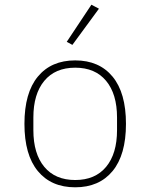

<svg xmlns="http://www.w3.org/2000/svg" viewBox="-20 -785 640 817"><path d="M300 12Q198 12 141 -57Q84 -126 84 -258Q84 -390 141 -459Q198 -528 300 -528Q402 -528 459 -459Q516 -390 516 -258Q516 -126 459 -57Q402 12 300 12ZM300 -19Q385 -19 431.5 -75Q478 -131 478 -231V-285Q478 -385 431.5 -441Q385 -497 300 -497Q215 -497 168.5 -441Q122 -385 122 -285V-231Q122 -131 168.5 -75Q215 -19 300 -19ZM288 -594 264 -607 369 -765 401 -748Z"/></svg>

Font: IBM Plex Mono ExtLt
Style: Regular
Weight: 200
Monospace: yes
Designer: Mike Abbink, Paul van der Laan, Pieter van Rosmalen
Foundry: Bold Monday
Version: Version 2.3